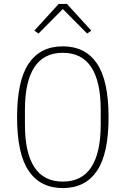

<svg xmlns="http://www.w3.org/2000/svg" viewBox="-20 -946 640 978"><path d="M300 12Q186 12 126.5 -75Q67 -162 67 -349Q67 -536 126.5 -623Q186 -710 300 -710Q414 -710 473.5 -623Q533 -536 533 -349Q533 -162 473.5 -75Q414 12 300 12ZM300 -21Q397 -21 445 -94.5Q493 -168 493 -311V-387Q493 -530 445 -603.5Q397 -677 300 -677Q203 -677 155 -603.5Q107 -530 107 -387V-311Q107 -168 155 -94.5Q203 -21 300 -21ZM321 -926 445 -790 424 -775 300 -900 176 -775 155 -790 279 -926Z"/></svg>

Font: IBM Plex Mono ExtLt
Style: Regular
Weight: 200
Monospace: yes
Designer: Mike Abbink, Paul van der Laan, Pieter van Rosmalen
Foundry: Bold Monday
Version: Version 2.3